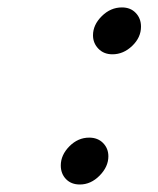

<svg xmlns="http://www.w3.org/2000/svg" viewBox="-20 -492 421 512"><path d="M142.1 -50.8Q142.1 -78.6 165 -101.8Q188 -125 217.8 -125Q240.7 -125 254.9 -110.6Q269 -96.2 269 -75.2Q269 -47.4 245.6 -23.7Q222.2 0 192.9 0Q169.9 0 156 -14.4Q142.1 -28.8 142.1 -50.8ZM228 -397.9Q228 -425.8 251.5 -449Q274.9 -472.2 305.2 -472.2Q328.1 -472.2 342 -457.5Q356 -442.9 356 -420.9Q356 -392.1 332.5 -369.6Q309.1 -347.2 279.8 -347.2Q256.8 -347.2 242.4 -362.1Q228 -377 228 -397.9Z"/></svg>

Font: CMU Concrete
Style: BoldItalic
Weight: 700
Italic angle: -14.04°
Version: Version 0.7.0